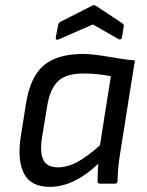

<svg xmlns="http://www.w3.org/2000/svg" viewBox="-20 -708 568 740"><path d="M206.1 -556.2Q200.7 -553.7 197.5 -555.4Q194.3 -557.1 194.8 -562L204.1 -611.8Q205.6 -620.1 212.9 -624L335 -686Q341.8 -690.4 349.1 -686L450.2 -619.1Q458 -614.3 457 -606L450.2 -564Q449.7 -559.1 445.6 -556.9Q441.4 -554.7 437 -557.1L337.9 -613.8ZM171.9 12.2Q98.1 12.2 72 -40Q45.9 -92.3 60.1 -182.1L80.1 -308.1Q96.2 -411.1 148.2 -455.6Q200.2 -500 300.8 -500Q337.4 -500 401.4 -488.8Q465.3 -477.5 500 -475.1L443.8 -122.1Q433.1 -55.7 433.1 -9.8Q433.1 0 420.9 0H366.2Q356 0 356 -9.8Q356 -42.5 358.9 -77.1Q265.1 12.2 171.9 12.2ZM204.1 -63Q238.3 -63 275.9 -82.5Q313.5 -102.1 365.2 -147.9L407.2 -414.1Q356.4 -424.8 300.8 -424.8Q235.8 -424.8 204.3 -395.5Q172.9 -366.2 162.1 -300.8L142.1 -179.2Q132.8 -123 146.5 -93Q160.2 -63 204.1 -63Z"/></svg>

Font: Sofia Sans
Style: Italic
Weight: 400
Italic angle: -9°
Designer: Botio Nikoltchev, Ani Petrova
Foundry: lettersoup
Version: Version 4.100